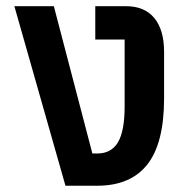

<svg xmlns="http://www.w3.org/2000/svg" viewBox="-20 -593 610 613"><path d="M189 0 25.9 -573.2H151.9L274.9 -103H291Q335.4 -103 356.7 -138.9Q377.9 -174.8 377.9 -252.9V-466.8H284.2V-573.2H382.8Q441.4 -573.2 472.7 -535.4Q503.9 -497.6 503.9 -426.8V-279.8Q503.9 -135.7 450.4 -67.9Q397 0 290 0Z"/></svg>

Font: Anuphan SemiBold
Style: Bold
Weight: 600
Designer: Mike Abbink, Paul van der Laan, Pieter van Rosmalen, Mint Tantisuwanna
Foundry: Bold Monday; Cadson Demak
Version: Version 3.002;hotconv 1.0.109;makeotfexe 2.5.65596